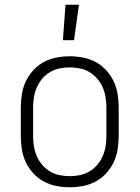

<svg xmlns="http://www.w3.org/2000/svg" viewBox="-20 -780 590 812"><path d="M275 12Q247 12 218.5 6.5Q190 1 165 -12.5Q140 -26 120.5 -47.5Q101 -69 89 -94.5Q77 -120 72.5 -148.5Q68 -177 68 -205V-325Q68 -353 72.5 -381.5Q77 -410 89 -435.5Q101 -461 120.5 -482.5Q140 -504 165 -517.5Q190 -531 218.5 -536.5Q247 -542 275 -542Q303 -542 331.5 -536.5Q360 -531 385 -517.5Q410 -504 429.5 -482.5Q449 -461 461 -435.5Q473 -410 477.5 -381.5Q482 -353 482 -325V-205Q482 -177 477.5 -148.5Q473 -120 461 -94.5Q449 -69 429.5 -47.5Q410 -26 385 -12.5Q360 1 331.5 6.5Q303 12 275 12ZM275 -35Q297 -35 318.5 -39.5Q340 -44 358.5 -55Q377 -66 391.5 -83Q406 -100 414.5 -120Q423 -140 426.5 -161.5Q430 -183 430 -205V-325Q430 -347 426.5 -368.5Q423 -390 414.5 -410Q406 -430 391.5 -447Q377 -464 358.5 -475Q340 -486 318.5 -490.5Q297 -495 275 -495Q253 -495 231.5 -490.5Q210 -486 191.5 -475Q173 -464 158.5 -447Q144 -430 135.5 -410Q127 -390 123.5 -368.5Q120 -347 120 -325V-205Q120 -183 123.5 -161.5Q127 -140 135.5 -120Q144 -100 158.5 -83Q173 -66 191.5 -55Q210 -44 231.5 -39.5Q253 -35 275 -35ZM246 -610 257 -760H314L293 -610Z"/></svg>

Font: Lode Dark
Style: Regular
Weight: 400
Monospace: yes
Designer: Belleve Invis
Foundry: Belleve Invis
Version: Version 29.2.0; ttfautohint (v1.8.3)